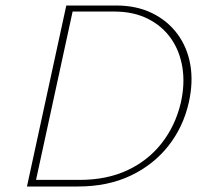

<svg xmlns="http://www.w3.org/2000/svg" viewBox="-20 -678 745 698"><path d="M78 0 221 -658H402Q476 -658 532.5 -630.5Q589 -603 625 -554.5Q661 -506 672 -442Q683 -378 666 -304Q646 -216 592 -147.5Q538 -79 455 -39.5Q372 0 263 0ZM111 -24H269Q368 -24 443 -59Q518 -94 567.5 -157Q617 -220 637 -303Q653 -373 643 -433.5Q633 -494 601 -539Q569 -584 517 -610Q465 -636 396 -636H244Z"/></svg>

Font: Ysabeau Infant Thin
Style: Italic
Weight: 250
Italic angle: -12°
Designer: Christian Thalmann (Catharsis Fonts)
Version: Version 2.001;gftools[0.9.30]; featfreeze: ss01,ss02,lnum